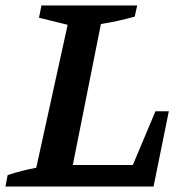

<svg xmlns="http://www.w3.org/2000/svg" viewBox="-33 -684 680 704"><path d="M537 -276H586L530 0H-13L-5 -42Q22 -51 48 -57.5Q74 -64 100 -69L215 -593L110 -619L119 -664H470L461 -623Q396 -605 337 -596L234 -79H454Z"/></svg>

Font: Piazzolla Thin
Style: Bold Italic
Weight: 700
Italic angle: -11.3°
Version: Version 2.005